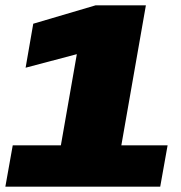

<svg xmlns="http://www.w3.org/2000/svg" viewBox="-70 -696 674 716"><path d="M-22.5 -154H157L216.5 -494L25.5 -443.5L54 -607.5L286 -676H474L382.5 -154H555L527.5 0H-50Z"/></svg>

Font: Rudi
Style: Regular
Weight: 400
Italic angle: -10°
Designer: Tyler Finck
Foundry: Etcetera Type Company
Version: Version 1.111; ttfautohint (v1.8.4)